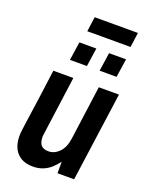

<svg xmlns="http://www.w3.org/2000/svg" viewBox="-164 -967 828 1064"><g transform="rotate(20 250.5 -435.5)"><path d="M165 12Q123 12 95 -4.5Q67 -21 52.5 -51Q38 -81 38 -123Q38 -130 38.5 -137Q39 -144 40.5 -157Q42 -170 45.5 -195Q49 -220 55 -262Q61 -304 70 -368.5Q79 -433 91 -526H209Q197 -440 189 -379.5Q181 -319 175.5 -280Q170 -241 167 -218Q164 -195 162.5 -184Q161 -173 160.5 -169Q160 -165 160 -163Q160 -129 173.5 -113Q187 -97 218 -97Q253 -97 281 -126Q309 -155 316 -210L359 -526H478L405 0H307V-68Q291 -46 270.5 -27.5Q250 -9 224 1.5Q198 12 165 12ZM332 -614 348 -723H448L432 -614ZM157 -614 173 -723H273L257 -614ZM193 -796 205 -883H460L448 -796Z"/></g></svg>

Font: Archivo Narrow
Style: Bold Italic
Weight: 700
Italic angle: -8°
Designer: Hector Gatti
Foundry: Omnibus-Type
Version: Version 3.002